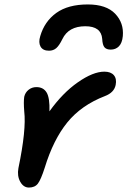

<svg xmlns="http://www.w3.org/2000/svg" viewBox="-20 -823 567 855"><path d="M371.1 -803.2Q453.1 -803.2 492.7 -762Q532.2 -720.7 526.9 -662.1Q523.9 -631.3 509.5 -616.7Q495.1 -602.1 473.1 -602.1Q454.1 -602.1 445.3 -612.3Q436.5 -622.6 435.1 -649.9Q430.7 -706.1 359.9 -706.1Q285.2 -706.1 257.8 -648.9Q243.7 -620.1 230.5 -608.6Q217.3 -597.2 198.2 -597.2Q170.9 -597.2 160.6 -615.5Q150.4 -633.8 159.2 -662.1Q178.2 -727.5 230.7 -765.4Q283.2 -803.2 371.1 -803.2ZM108.9 12.2Q84.5 12.2 70.1 -13.7Q55.7 -39.6 62 -74.2Q97.7 -245.6 87.9 -327.1Q84.5 -369.6 87.9 -392.1Q92.3 -411.1 107.2 -423.1Q122.1 -435.1 142.1 -435.1Q173.3 -435.1 187.7 -410.9Q202.1 -386.7 200.2 -327.1Q258.8 -409.2 326.7 -456.5Q394.5 -503.9 444.8 -503.9Q473.6 -503.9 487.1 -488Q500.5 -472.2 495.1 -444.8Q488.3 -410.6 446.8 -395Q341.3 -354 279.3 -277.3Q217.3 -200.7 179.2 -76.2Q162.1 -22.9 148.7 -5.4Q135.3 12.2 108.9 12.2Z"/></svg>

Font: Shantell Sans Irregular
Style: Italic
Weight: 500
Italic angle: -11.31°
Designer: Stephen Nixon, Anya Danilova, Shantell Martin
Foundry: Arrow Type
Version: Version 1.006;[9816181b4]